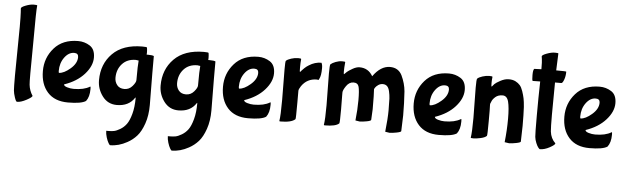

<svg xmlns="http://www.w3.org/2000/svg" viewBox="-56 -894 4635 1422"><g transform="rotate(5 2261.5 -183.0)"><path d="M50 -142 54 -504Q54 -583 52 -611Q50 -639 50 -641Q50 -651 83.5 -664Q117 -677 143 -677Q169 -677 169 -673Q164 -636 164 -413L162 -168Q162 -99 164 -83Q169 -39 193 -3Q193 7 152 29Q111 51 82 51Q74 51 64 21Q54 -9 52 -31Q50 -53 50 -142Z M504 -318Q504 -347 473 -347Q432 -347 401 -305Q370 -263 370 -204Q370 -190 374 -190Q410 -191 457 -231.5Q504 -272 504 -318ZM591 0Q557 23 458 23Q359 23 306 -36Q253 -95 253 -193.5Q253 -292 316.5 -364.5Q380 -437 495 -437Q542 -437 581.5 -412Q621 -387 621 -324.5Q621 -262 566.5 -201Q512 -140 418 -108Q418 -96 442.5 -88.5Q467 -81 491 -81Q567 -81 611 -108Q612 -109 614 -109Q616 -109 616 -90Q616 -32 591 0Z M1062 -248 1064 -11Q1064 67 1043 127.5Q1022 188 992 221.5Q962 255 923 276Q860 311 796 311Q793 311 784 296Q775 281 767 255Q759 229 759 207H778Q798 207 816.5 203.5Q835 200 862 184Q889 168 908 142Q927 116 941 65Q955 14 955 -54Q955 -58 954 -58L951 -55Q909 10 820 10Q753 10 713 -43Q673 -96 673 -162Q673 -282 750 -360Q827 -438 971 -438Q1006 -438 1006 -433Q1009 -416 1009 -396L1008 -381H1019Q1051 -381 1062 -375ZM953 -332 932 -335Q868 -335 830.5 -293.5Q793 -252 793 -190Q793 -159 811.5 -136Q830 -113 865.5 -113Q901 -113 925 -141Q949 -169 949 -186Q949 -300 953 -332Z M1520 -248 1522 -11Q1522 67 1501 127.5Q1480 188 1450 221.5Q1420 255 1381 276Q1318 311 1254 311Q1251 311 1242 296Q1233 281 1225 255Q1217 229 1217 207H1236Q1256 207 1274.5 203.5Q1293 200 1320 184Q1347 168 1366 142Q1385 116 1399 65Q1413 14 1413 -54Q1413 -58 1412 -58L1409 -55Q1367 10 1278 10Q1211 10 1171 -43Q1131 -96 1131 -162Q1131 -282 1208 -360Q1285 -438 1429 -438Q1464 -438 1464 -433Q1467 -416 1467 -396L1466 -381H1477Q1509 -381 1520 -375ZM1411 -332 1390 -335Q1326 -335 1288.5 -293.5Q1251 -252 1251 -190Q1251 -159 1269.5 -136Q1288 -113 1323.5 -113Q1359 -113 1383 -141Q1407 -169 1407 -186Q1407 -300 1411 -332Z M1843 -318Q1843 -347 1812 -347Q1771 -347 1740 -305Q1709 -263 1709 -204Q1709 -190 1713 -190Q1749 -191 1796 -231.5Q1843 -272 1843 -318ZM1930 0Q1896 23 1797 23Q1698 23 1645 -36Q1592 -95 1592 -193.5Q1592 -292 1655.5 -364.5Q1719 -437 1834 -437Q1881 -437 1920.5 -412Q1960 -387 1960 -324.5Q1960 -262 1905.5 -201Q1851 -140 1757 -108Q1757 -96 1781.5 -88.5Q1806 -81 1830 -81Q1906 -81 1950 -108Q1951 -109 1953 -109Q1955 -109 1955 -90Q1955 -32 1930 0Z M2037 -135 2035 -362Q2035 -421 2039 -425Q2050 -436 2077 -444.5Q2104 -453 2127.5 -453Q2151 -453 2151 -448Q2148 -421 2148 -386.5Q2148 -352 2150 -352Q2152 -352 2154 -354.5Q2156 -357 2160.5 -362.5Q2165 -368 2179.5 -382Q2194 -396 2211 -406Q2254 -434 2303 -434Q2311 -421 2311 -394Q2311 -337 2297 -313L2293 -305L2280 -307Q2208 -307 2167 -248Q2151 -224 2151 -212V-124Q2151 -4 2148 -1Q2120 26 2038 26Q2030 26 2030 23Q2037 -16 2037 -135Z M2368 -124 2365 -359Q2365 -423 2370 -428Q2382 -439 2407 -448.5Q2432 -458 2455 -458Q2478 -458 2478 -454Q2474 -410 2474 -387Q2474 -364 2476 -364Q2478 -364 2482 -368.5Q2486 -373 2496.5 -382.5Q2507 -392 2535.5 -408.5Q2564 -425 2588 -425Q2653 -425 2686 -367Q2743 -447 2812 -447Q2874 -447 2901 -394Q2929 -335 2934 -276Q2940 -190 2940 -98L2936 19Q2936 26 2903 32.5Q2870 39 2850 39L2818 34Q2829 -65 2829 -126Q2829 -187 2827.5 -213.5Q2826 -240 2820 -266.5Q2814 -293 2801.5 -304.5Q2789 -316 2770 -316Q2751 -316 2736 -305.5Q2721 -295 2714.5 -285Q2708 -275 2708 -272Q2711 -240 2711 -124L2707 -45Q2707 -37 2675 -31Q2643 -25 2623 -25L2591 -30Q2600 -111 2600 -181.5Q2600 -252 2592.5 -280.5Q2585 -309 2553 -309Q2521 -309 2499 -277Q2477 -245 2477 -228V-207L2478 -101Q2478 -3 2474 2Q2449 26 2369 26Q2361 26 2361 23Q2368 -20 2368 -124Z M3261 -318Q3261 -347 3230 -347Q3189 -347 3158 -305Q3127 -263 3127 -204Q3127 -190 3131 -190Q3167 -191 3214 -231.5Q3261 -272 3261 -318ZM3348 0Q3314 23 3215 23Q3116 23 3063 -36Q3010 -95 3010 -193.5Q3010 -292 3073.5 -364.5Q3137 -437 3252 -437Q3299 -437 3338.5 -412Q3378 -387 3378 -324.5Q3378 -262 3323.5 -201Q3269 -140 3175 -108Q3175 -96 3199.5 -88.5Q3224 -81 3248 -81Q3324 -81 3368 -108Q3369 -109 3371 -109Q3373 -109 3373 -90Q3373 -32 3348 0Z M3574 -225 3575 -188V-112Q3575 -5 3571 -1Q3558 12 3526 19Q3494 26 3473.5 26Q3453 26 3453 23Q3460 -22 3460 -125L3457 -350Q3457 -412 3462 -417Q3473 -428 3500 -436.5Q3527 -445 3550.5 -445Q3574 -445 3574 -440Q3571 -416 3571 -392Q3571 -368 3574 -368L3577 -370Q3582 -377 3592 -387.5Q3602 -398 3634.5 -415.5Q3667 -433 3696.5 -433Q3726 -433 3746.5 -422.5Q3767 -412 3780 -397Q3793 -382 3802.5 -354Q3812 -326 3817 -302Q3822 -278 3825 -238Q3828 -183 3828 -98L3825 19Q3825 26 3792 32.5Q3759 39 3739 39L3706 34Q3716 -56 3716 -140.5Q3716 -225 3705 -267.5Q3694 -310 3661 -310Q3628 -310 3607.5 -292Q3587 -274 3581 -256L3574 -239Z M4045 -655Q4043 -632 4040 -529Q4115 -529 4115 -526Q4115 -492 4105 -465.5Q4095 -439 4086 -439H4039Q4037 -291 4037 -198.5Q4037 -106 4040 -75Q4046 -23 4081 10Q4081 21 4042.5 42Q4004 63 3970 63Q3967 63 3958.5 53Q3950 43 3940.5 20Q3931 -3 3928.5 -25Q3926 -47 3926 -182Q3926 -317 3929 -437L3873 -436Q3868 -441 3868 -479.5Q3868 -518 3877 -526Q3899 -527 3930 -528Q3930 -586 3927 -603Q3924 -620 3924 -623Q3924 -633 3958.5 -646Q3993 -659 4019 -659Q4045 -659 4045 -655Z M4381 -318Q4381 -347 4350 -347Q4309 -347 4278 -305Q4247 -263 4247 -204Q4247 -190 4251 -190Q4287 -191 4334 -231.5Q4381 -272 4381 -318ZM4468 0Q4434 23 4335 23Q4236 23 4183 -36Q4130 -95 4130 -193.5Q4130 -292 4193.5 -364.5Q4257 -437 4372 -437Q4419 -437 4458.5 -412Q4498 -387 4498 -324.5Q4498 -262 4443.5 -201Q4389 -140 4295 -108Q4295 -96 4319.5 -88.5Q4344 -81 4368 -81Q4444 -81 4488 -108Q4489 -109 4491 -109Q4493 -109 4493 -90Q4493 -32 4468 0Z"/></g></svg>

Font: Bubblegum Sans
Style: Regular
Weight: 400
Designer: Angel Koziupa and Alejandro Paul
Foundry: Angel Koziupa and Alejandro Paul
Version: Version 1.001